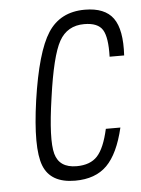

<svg xmlns="http://www.w3.org/2000/svg" viewBox="-45 -584 465 631"><g transform="rotate(-5 187.5 -268.5)"><path d="M341 -151H293Q279 -88 255.5 -62.5Q232 -37 187 -37Q130 -37 117 -84Q104 -131 124 -268Q143 -405 169.5 -452.5Q196 -500 252 -500Q297 -500 312.5 -475Q328 -450 326 -386H374Q379 -471 351.5 -509Q324 -547 258 -547Q177 -547 136.5 -484.5Q96 -422 73 -264Q51 -109 74 -49.5Q97 10 178 10Q245 10 283 -28Q321 -66 341 -151Z"/></g></svg>

Font: Secuela Light
Style: Italic
Weight: 300
Italic angle: -8°
Designer: Fernando Haro
Foundry: deFharo
Version: Version 1.708